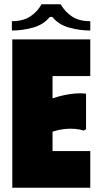

<svg xmlns="http://www.w3.org/2000/svg" viewBox="-20 -886 467 906"><path d="M406 -700V-527H228V-422Q255 -431 282.5 -437Q310 -443 336.5 -445Q363 -447 386 -444V-276L375 -270Q356 -276 332.5 -278Q309 -280 283 -277Q257 -274 228 -265V-173H406V0H38V-700ZM176 -866H266Q287 -830 320 -808Q353 -786 406 -786V-742Q355 -742 305.5 -756Q256 -770 227 -806H215Q186 -770 136.5 -756Q87 -742 36 -742V-786Q89 -786 123 -808.5Q157 -831 176 -866Z"/></svg>

Font: Phudu Black
Style: Regular
Weight: 900
Version: Version 1.005;gftools[0.9.23]